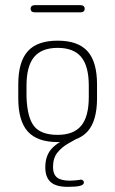

<svg xmlns="http://www.w3.org/2000/svg" viewBox="-20 -542 448 746"><path d="M51 -214V-160Q51 -72 88 -31Q125 10 204 10Q283 10 320 -31Q357 -72 357 -160V-214Q357 -302 320 -343Q283 -384 204 -384Q125 -384 88 -343Q51 -302 51 -214ZM325 -209V-165Q325 -89 295.5 -53.5Q266 -18 204 -18Q140 -18 113 -51Q86 -84 83 -165V-209Q83 -285 112.5 -320.5Q142 -356 204 -356Q266 -356 295.5 -320.5Q325 -285 325 -209ZM292 -11H253Q199 13 177.5 39.5Q156 66 156 108Q156 147 177 165.5Q198 184 243 184Q276 184 291 180Q306 176 306 167Q306 162 302.5 159Q299 156 294 156Q293 156 292 156Q291 156 289 157Q280 158 270.5 159Q261 160 252 160Q217 160 201.5 147.5Q186 135 186 107Q186 72 203 51Q220 30 244.5 16Q269 2 292 -11ZM116 -522Q108 -522 103.5 -518.5Q99 -515 99 -508Q99 -501 103.5 -497.5Q108 -494 116 -494H292Q300 -494 304.5 -497.5Q309 -501 309 -508Q309 -515 304.5 -518.5Q300 -522 292 -522Z"/></svg>

Font: Beiruti ExtraLight
Style: Regular
Weight: 250
Designer: Arlette Boutros
Foundry: Boutros
Version: Version 1.41